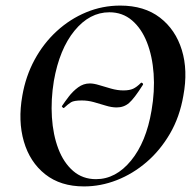

<svg xmlns="http://www.w3.org/2000/svg" viewBox="-20 -656 695 688"><path d="M209 -269Q208 -268 204.5 -271Q201 -274 202 -276Q212 -291 226.5 -310Q241 -329 260 -343Q279 -357 302 -357Q316 -357 335.5 -351Q355 -345 378 -338.5Q401 -332 422 -332Q444 -332 457 -338Q470 -344 485 -359Q487 -361 490.5 -358Q494 -355 492 -352Q461 -303 442.5 -287Q424 -271 398 -271Q380 -271 359 -277.5Q338 -284 316.5 -290Q295 -296 273 -296Q245 -296 234.5 -289.5Q224 -283 209 -269ZM281 12Q197 12 142 -31.5Q87 -75 65.5 -149Q44 -223 60 -313Q72 -383 104 -442Q136 -501 183.5 -544.5Q231 -588 289 -612Q347 -636 411 -636Q497 -636 553 -593Q609 -550 631.5 -477Q654 -404 637 -313Q624 -237 589 -177Q554 -117 505 -75Q456 -33 398.5 -10.5Q341 12 281 12ZM324 -14Q395 -14 449.5 -80.5Q504 -147 523 -260Q535 -329 530.5 -392Q526 -455 506.5 -504.5Q487 -554 453 -583Q419 -612 372 -612Q301 -612 247 -546Q193 -480 173 -366Q162 -299 166 -236Q170 -173 189 -123Q208 -73 242 -43.5Q276 -14 324 -14Z"/></svg>

Font: Cormorant
Style: Bold Italic
Weight: 700
Italic angle: -10°
Designer: Christian Thalmann (Catharsis Fonts)
Foundry: Catharsis Fonts
Version: Version 4.000